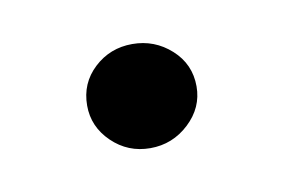

<svg xmlns="http://www.w3.org/2000/svg" viewBox="-30 -369 263 178"><g transform="rotate(-10 101.5 -280.0)"><path d="M101 -231Q80 -231 65 -245.5Q50 -260 50 -280Q50 -301 65 -315Q80 -329 101 -329Q122 -329 137.5 -315Q153 -301 153 -280Q153 -260 137.5 -245.5Q122 -231 101 -231Z"/></g></svg>

Font: Alumni Sans Thin SemiBold
Style: Regular
Weight: 600
Version: Version 1.018